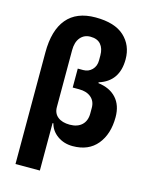

<svg xmlns="http://www.w3.org/2000/svg" viewBox="-137 -839 884 1126"><g transform="rotate(15 304.5 -276.0)"><path d="M69 200V-478Q69 -612 127.5 -682Q186 -752 301 -752Q418 -752 476 -698.5Q534 -645 534 -560Q534 -426 416 -389V-384Q487 -375 526 -332Q565 -289 565 -217Q565 -114 513 -51Q461 12 365 12Q312 12 272.5 -16Q233 -44 222 -88H217V200ZM277 -320V-435H310Q342 -435 363.5 -457Q385 -479 385 -514V-544Q385 -586 364 -610.5Q343 -635 301 -635Q263 -635 240 -607.5Q217 -580 217 -531V-185Q217 -147 243.5 -126Q270 -105 316 -105Q363 -105 389.5 -130Q416 -155 416 -200V-234Q416 -274 389 -297Q362 -320 316 -320Z"/></g></svg>

Font: Aneliza
Style: Bold
Weight: 700
Designer: Mike Abbink, Paul van der Laan, Pieter van Rosmalen
Foundry: Bold Monday
Version: Version 3.0